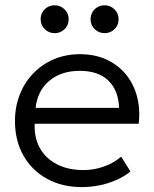

<svg xmlns="http://www.w3.org/2000/svg" viewBox="-20 -710 598 744"><path d="M297.5 15Q221 15 162.5 -17Q104 -49 71 -106.8Q38 -164.5 38 -241Q38 -296.5 56.8 -344Q75.5 -391.5 109.8 -426.5Q144 -461.5 189.8 -480.8Q235.5 -500 289.5 -500Q347 -500 392 -479.5Q437 -459 467.2 -422.5Q497.5 -386 510.8 -336.8Q524 -287.5 517.5 -230.5H114.5Q112 -176.5 134.5 -136.2Q157 -96 200.5 -73.5Q244 -51 304 -51Q343.5 -51 382.2 -64.5Q421 -78 449.5 -103L485.5 -45.5Q461 -25.5 429.2 -11.8Q397.5 2 363.8 8.5Q330 15 297.5 15ZM118 -292H441.5Q439 -359.5 400.2 -397.5Q361.5 -435.5 288.5 -435.5Q218 -435.5 171.8 -397.5Q125.5 -359.5 118 -292ZM192 -581.5Q169.5 -581.5 153.5 -597Q137.5 -612.5 137.5 -635.5Q137.5 -650.5 144.8 -663Q152 -675.5 164.5 -682.5Q177 -689.5 192 -689.5Q214 -689.5 230 -674Q246 -658.5 246 -635.5Q246 -620 238.8 -607.8Q231.5 -595.5 219 -588.5Q206.5 -581.5 192 -581.5ZM385.5 -581.5Q363 -581.5 347 -597Q331 -612.5 331 -635.5Q331 -650.5 338.2 -663Q345.5 -675.5 358 -682.5Q370.5 -689.5 385.5 -689.5Q407.5 -689.5 423.5 -674Q439.5 -658.5 439.5 -635.5Q439.5 -620 432.2 -607.8Q425 -595.5 412.5 -588.5Q400 -581.5 385.5 -581.5Z"/></svg>

Font: Geologica Roman ExtraLight
Style: Regular
Weight: 250
Designer: Sindre Bremnes, Frode Helland
Foundry: Monokrom Skriftforlag AS
Version: Version 1.010;gftools[0.9.28]